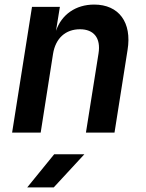

<svg xmlns="http://www.w3.org/2000/svg" viewBox="-20 -580 640 840"><path d="M33 0H158L212 -344C223 -413 267 -452 330 -452C390 -452 422 -414 411 -346L356 0H481L538 -361C558 -482 500 -560 392 -560C311 -560 249 -516 225 -445L242 -550H120ZM99 240H215L349 95H217Z"/></svg>

Font: JetBrains Mono
Style: Bold Italic
Weight: 558
Italic angle: -9°
Monospace: yes
Designer: Philipp Nurullin, Konstantin Bulenkov
Foundry: JetBrains
Version: Version 2.305